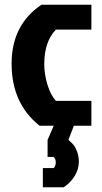

<svg xmlns="http://www.w3.org/2000/svg" viewBox="-20 -531 430 811"><path d="M206 132H181V60L207 0H147Q29 -94 29 -262Q29 -426 155 -511H366V-406H216Q167 -355 167 -260Q167 -218 180 -174.5Q193 -131 216 -105H366V0H292L269 60Q284 73 291 81.5Q298 90 305.5 109Q313 128 313 152Q313 184 295 213Q277 242 249 260H161V179H206Q215 173 215.5 156Q216 139 206 132Z"/></svg>

Font: Jockey One
Style: Regular
Weight: 400
Designer: TypeTogether
Foundry: TypeTogether
Version: Version 1.002